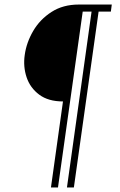

<svg xmlns="http://www.w3.org/2000/svg" viewBox="-20 -743 528 846"><path d="M204.5 83 257.5 -296Q193 -296 153 -325.8Q113 -355.5 97.2 -402.5Q81.5 -449.5 89 -501Q96.5 -555.5 126.2 -606.5Q156 -657.5 206.8 -690.2Q257.5 -723 327.5 -723H472.5L468.5 -692H414.5L305.5 83H275L383.5 -692H344.5L235.5 83Z"/></svg>

Font: Public Sans Thin
Style: Italic
Weight: 100
Italic angle: -8°
Designer: The Public Sans project authors (U.S. Web Design System). Libre Franklin designed by Pablo Impallari and Rodrigo Fuenzal
Version: Version 2.000